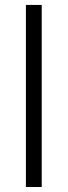

<svg xmlns="http://www.w3.org/2000/svg" viewBox="-20 -747 270 767"><path d="M146.7 -727.3V0H83.5V-727.3Z"/></svg>

Font: Inter P Light
Style: Regular
Weight: 300
Designer: Rasmus Andersson
Foundry: rsms
Version: Version 3.018;git-588b23468